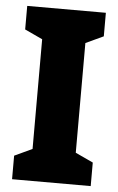

<svg xmlns="http://www.w3.org/2000/svg" viewBox="-52 -751 484 788"><g transform="rotate(5 190.0 -357.0)"><path d="M352 0H28V-97L101 -131V-583L28 -617V-714H352V-617L279 -583V-131L352 -97Z"/></g></svg>

Font: Noto Sans Kannada Condensed Black
Style: Regular
Weight: 900
Width: 3
Designer: Jelle Bosma - Monotype Design Team
Foundry: Monotype Imaging Inc.
Version: Version 2.005; ttfautohint (v1.8.4.7-5d5b)